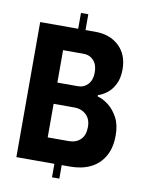

<svg xmlns="http://www.w3.org/2000/svg" viewBox="-93 -846 729 980"><g transform="rotate(10 271.5 -356.0)"><path d="M49 0V-700H246V-782H284V-700H335Q411 -700 458 -655.5Q505 -611 505 -535Q505 -489 489 -457.5Q473 -426 450 -408.5Q427 -391 404 -384V-377Q432 -370 460.5 -348Q489 -326 509 -289Q529 -252 529 -197Q529 -132 503.5 -88Q478 -44 433 -22Q388 0 328 0H284V70H246V0ZM189 -127H298Q336 -127 359 -149.5Q382 -172 382 -215Q382 -256 357.5 -278.5Q333 -301 297 -301H189ZM189 -411H295Q327 -411 347.5 -433.5Q368 -456 368 -495Q368 -535 347.5 -557Q327 -579 295 -579H189Z"/></g></svg>

Font: Phudu SemiBold
Style: Regular
Weight: 600
Version: Version 1.005;gftools[0.9.23]